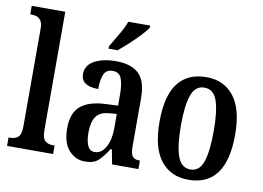

<svg xmlns="http://www.w3.org/2000/svg" viewBox="-81 -891 1404 1026"><g transform="rotate(10 621.0 -378.0)"><path d="M13 0V-46H23Q49 -46 65 -60Q81 -74 81 -119V-649Q81 -677 71.5 -691Q62 -705 48.5 -709.5Q35 -714 23 -714H13V-760H195V-119Q195 -74 211 -60Q227 -46 254 -46H263V0Z M437 10Q386 10 349.5 -29.5Q313 -69 313 -151Q313 -232 358 -270Q403 -308 494 -312L560 -315V-373Q560 -430 548 -461.5Q536 -493 500 -493Q465 -493 452.5 -463.5Q440 -434 440 -384Q346 -384 346 -449Q346 -497 392 -522Q438 -547 509 -547Q591 -547 632.5 -508Q674 -469 674 -375V-117Q674 -76 684.5 -61Q695 -46 723 -46H726V0H583L568 -79H561Q535 -38 510 -14Q485 10 437 10ZM479 -49Q516 -49 538.5 -89.5Q561 -130 561 -191V-270L523 -267Q470 -263 449.5 -233Q429 -203 429 -146Q429 -101 441 -75Q453 -49 479 -49ZM457 -619Q477 -654 500.5 -693Q524 -732 536 -766H655V-756Q645 -739 619.5 -711.5Q594 -684 563 -655.5Q532 -627 506 -606H457Z M997 10Q902 10 847.5 -59Q793 -128 793 -269Q793 -410 845.5 -478.5Q898 -547 1000 -547Q1094 -547 1148.5 -478.5Q1203 -410 1203 -269Q1203 10 997 10ZM999 -46Q1048 -46 1067.5 -102.5Q1087 -159 1087 -269Q1087 -379 1067.5 -434.5Q1048 -490 998 -490Q949 -490 929 -434.5Q909 -379 909 -269Q909 -159 929.5 -102.5Q950 -46 999 -46Z"/></g></svg>

Font: Noto Serif Tamil ExtraCondensed SemiBold
Style: Regular
Weight: 600
Width: 2
Designer: Indian Type Foundry, Tom Grace, and the Monotype Design Team
Foundry: Monotype Imaging Inc.
Version: Version 2.004; ttfautohint (v1.8.4.7-5d5b)